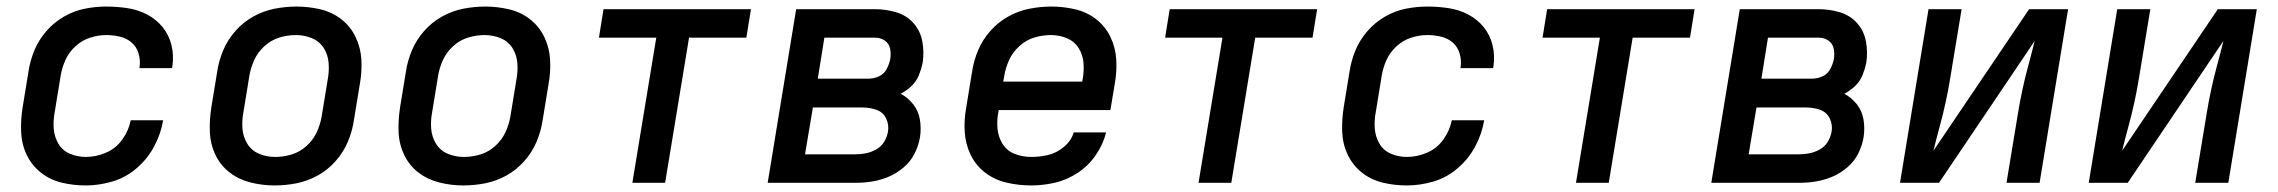

<svg xmlns="http://www.w3.org/2000/svg" viewBox="-20 -558 6952 586"><path d="M242 8Q282 8 323 -4Q364 -16 397.5 -45Q431 -74 451 -112Q471 -150 478 -191H379Q373 -160 353.5 -132.5Q334 -105 303.5 -92Q273 -79 242 -79Q217 -79 194 -88.5Q171 -98 158.5 -119Q146 -140 144 -165Q142 -190 147 -216L165 -326Q169 -351 179.5 -374.5Q190 -398 210 -416.5Q230 -435 255 -443Q280 -451 304 -451Q326 -451 346.5 -446Q367 -441 382 -428Q397 -415 403 -394.5Q409 -374 406 -353Q406 -351 405 -350H505L506 -355Q511 -388 503.5 -419.5Q496 -451 476.5 -475Q457 -499 429.5 -513.5Q402 -528 370 -533Q338 -538 304 -538Q272 -538 239 -531.5Q206 -525 175.5 -507.5Q145 -490 121.5 -463Q98 -436 85 -404.5Q72 -373 67 -340L49 -230Q43 -192 44.5 -155Q46 -118 61.5 -85.5Q77 -53 105 -31Q133 -9 168.5 -0.5Q204 8 242 8Z M818 8Q851 8 884.5 1.5Q918 -5 949 -22Q980 -39 1004 -66Q1028 -93 1041.5 -125Q1055 -157 1060 -190L1078 -300Q1085 -338 1083 -375Q1081 -412 1065.5 -444.5Q1050 -477 1022 -499Q994 -521 958 -529.5Q922 -538 885 -538Q852 -538 818.5 -531.5Q785 -525 754 -508Q723 -491 699 -464Q675 -437 661.5 -405Q648 -373 643 -340L625 -230Q619 -192 620.5 -155Q622 -118 637.5 -85.5Q653 -53 681 -31.5Q709 -10 745 -1Q781 8 818 8ZM820 -79Q794 -79 771 -88.5Q748 -98 735 -119Q722 -140 720 -165Q718 -190 723 -216L741 -326Q745 -351 756 -375Q767 -399 787.5 -417.5Q808 -436 833 -443.5Q858 -451 883 -451Q909 -451 932 -441.5Q955 -432 968 -411.5Q981 -391 983 -365.5Q985 -340 980 -314L962 -204Q958 -179 947 -155Q936 -131 915.5 -112.5Q895 -94 870 -86.5Q845 -79 820 -79Z M1394 8Q1427 8 1460.5 1.5Q1494 -5 1525 -22Q1556 -39 1580 -66Q1604 -93 1617.5 -125Q1631 -157 1636 -190L1654 -300Q1661 -338 1659 -375Q1657 -412 1641.5 -444.5Q1626 -477 1598 -499Q1570 -521 1534 -529.5Q1498 -538 1461 -538Q1428 -538 1394.5 -531.5Q1361 -525 1330 -508Q1299 -491 1275 -464Q1251 -437 1237.5 -405Q1224 -373 1219 -340L1201 -230Q1195 -192 1196.5 -155Q1198 -118 1213.5 -85.5Q1229 -53 1257 -31.5Q1285 -10 1321 -1Q1357 8 1394 8ZM1396 -79Q1370 -79 1347 -88.5Q1324 -98 1311 -119Q1298 -140 1296 -165Q1294 -190 1299 -216L1317 -326Q1321 -351 1332 -375Q1343 -399 1363.5 -417.5Q1384 -436 1409 -443.5Q1434 -451 1459 -451Q1485 -451 1508 -441.5Q1531 -432 1544 -411.5Q1557 -391 1559 -365.5Q1561 -340 1556 -314L1538 -204Q1534 -179 1523 -155Q1512 -131 1491.5 -112.5Q1471 -94 1446 -86.5Q1421 -79 1396 -79Z M1910 0H2010L2083 -443H2258L2272 -530H1822L1808 -443H1983Z M2323 0H2590Q2616 0 2641.5 -4Q2667 -8 2692 -18.5Q2717 -29 2738.5 -47.5Q2760 -66 2772 -90.5Q2784 -115 2788 -140Q2792 -167 2787.5 -193.5Q2783 -220 2767 -240Q2751 -260 2729 -272Q2747 -281 2762 -295.5Q2777 -310 2784.5 -328.5Q2792 -347 2796 -366Q2801 -399 2795 -431.5Q2789 -464 2768 -487.5Q2747 -511 2715.5 -520.5Q2684 -530 2650 -530H2410ZM2476 -318 2496 -443H2651Q2667 -443 2680 -434.5Q2693 -426 2696.5 -410Q2700 -394 2697 -377Q2694 -362 2686 -347Q2678 -332 2662.5 -325Q2647 -318 2632 -318ZM2437 -87 2461 -230H2612Q2634 -230 2654.5 -223Q2675 -216 2684.5 -196.5Q2694 -177 2690 -155Q2687 -139 2678 -124.5Q2669 -110 2653.5 -101.5Q2638 -93 2622 -90Q2606 -87 2590 -87Z M3127 8Q3164 8 3200.5 -0.5Q3237 -9 3270 -31Q3303 -53 3325 -85.5Q3347 -118 3356 -154H3257Q3250 -129 3227.5 -110Q3205 -91 3179 -85Q3153 -79 3128 -79Q3101 -79 3077.5 -88Q3054 -97 3040.5 -118Q3027 -139 3024.5 -164.5Q3022 -190 3027 -216L3028 -222H3369L3382 -300Q3389 -338 3387 -375Q3385 -412 3369.5 -444.5Q3354 -477 3326 -499Q3298 -521 3262 -529.5Q3226 -538 3189 -538Q3156 -538 3122.5 -531.5Q3089 -525 3058 -508Q3027 -491 3003 -464Q2979 -437 2965.5 -405Q2952 -373 2947 -340L2929 -230Q2922 -192 2924.5 -154.5Q2927 -117 2943 -84.5Q2959 -52 2987.5 -30.5Q3016 -9 3052.5 -0.5Q3089 8 3127 8ZM3042 -309 3045 -326Q3049 -351 3060 -375Q3071 -399 3091.5 -417.5Q3112 -436 3137 -443.5Q3162 -451 3187 -451Q3213 -451 3236 -441.5Q3259 -432 3272 -411.5Q3285 -391 3287 -365.5Q3289 -340 3284 -314L3283 -309Z M3638 0H3738L3811 -443H3986L4000 -530H3550L3536 -443H3711Z M4274 8Q4314 8 4355 -4Q4396 -16 4429.5 -45Q4463 -74 4483 -112Q4503 -150 4510 -191H4411Q4405 -160 4385.5 -132.5Q4366 -105 4335.5 -92Q4305 -79 4274 -79Q4249 -79 4226 -88.5Q4203 -98 4190.5 -119Q4178 -140 4176 -165Q4174 -190 4179 -216L4197 -326Q4201 -351 4211.5 -374.5Q4222 -398 4242 -416.5Q4262 -435 4287 -443Q4312 -451 4336 -451Q4358 -451 4378.5 -446Q4399 -441 4414 -428Q4429 -415 4435 -394.5Q4441 -374 4438 -353Q4438 -351 4437 -350H4537L4538 -355Q4543 -388 4535.5 -419.5Q4528 -451 4508.5 -475Q4489 -499 4461.5 -513.5Q4434 -528 4402 -533Q4370 -538 4336 -538Q4304 -538 4271 -531.5Q4238 -525 4207.5 -507.5Q4177 -490 4153.5 -463Q4130 -436 4117 -404.5Q4104 -373 4099 -340L4081 -230Q4075 -192 4076.5 -155Q4078 -118 4093.5 -85.5Q4109 -53 4137 -31Q4165 -9 4200.5 -0.5Q4236 8 4274 8Z M4790 0H4890L4963 -443H5138L5152 -530H4702L4688 -443H4863Z M5203 0H5470Q5496 0 5521.5 -4Q5547 -8 5572 -18.5Q5597 -29 5618.5 -47.5Q5640 -66 5652 -90.5Q5664 -115 5668 -140Q5672 -167 5667.5 -193.5Q5663 -220 5647 -240Q5631 -260 5609 -272Q5627 -281 5642 -295.5Q5657 -310 5664.5 -328.5Q5672 -347 5676 -366Q5681 -399 5675 -431.5Q5669 -464 5648 -487.5Q5627 -511 5595.5 -520.5Q5564 -530 5530 -530H5290ZM5356 -318 5376 -443H5531Q5547 -443 5560 -434.5Q5573 -426 5576.5 -410Q5580 -394 5577 -377Q5574 -362 5566 -347Q5558 -332 5542.5 -325Q5527 -318 5512 -318ZM5317 -87 5341 -230H5492Q5514 -230 5534.5 -223Q5555 -216 5564.5 -196.5Q5574 -177 5570 -155Q5567 -139 5558 -124.5Q5549 -110 5533.5 -101.5Q5518 -93 5502 -90Q5486 -87 5470 -87Z M5779 0H5898L6190 -433Q6181 -396 6171 -359.5Q6161 -323 6153 -286Q6145 -249 6139 -212L6104 0H6205L6292 -530H6173L5881 -98Q5890 -135 5900 -171.5Q5910 -208 5918 -244.5Q5926 -281 5932 -318L5967 -530H5866Z M6355 0H6474L6766 -433Q6757 -396 6747 -359.5Q6737 -323 6729 -286Q6721 -249 6715 -212L6680 0H6781L6868 -530H6749L6457 -98Q6466 -135 6476 -171.5Q6486 -208 6494 -244.5Q6502 -281 6508 -318L6543 -530H6442Z"/></svg>

Font: Iosevka Sparkle Medium Oblique
Style: Regular
Weight: 500
Italic angle: -9°
Designer: Belleve Invis
Foundry: Belleve Invis
Version: Version 4.5.0; ttfautohint (v1.8.3)